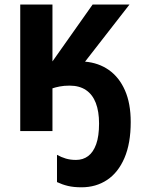

<svg xmlns="http://www.w3.org/2000/svg" viewBox="-20 -566 620 829"><path d="M544.4 -39.1Q544.4 53.2 517.3 116.2Q490.2 179.2 442.4 210.9Q394.5 242.7 332 242.7Q297.9 242.7 273.4 236.8Q249 231 226.1 220.2V102.5Q244.6 112.8 264.4 118.7Q284.2 124.5 308.1 124.5Q338.4 124.5 360.6 107.9Q382.8 91.3 395.3 56.6Q407.7 22 407.7 -32.7Q407.7 -85 393.6 -121.6Q379.4 -158.2 351.1 -177.2Q322.8 -196.3 280.3 -196.3Q256.3 -196.3 237.8 -192.6Q219.2 -189 206.5 -184.6V0H67.4V-546.4H206.5V-300.8L379.9 -546.4H539.1L347.2 -299.8Q405.8 -294.9 450.2 -263.7Q494.6 -232.4 519.5 -176Q544.4 -119.6 544.4 -39.1Z"/></svg>

Font: Open Sans SemiCondensed
Style: Bold
Weight: 700
Width: 4
Designer: Monotype Design Team
Foundry: Monotype Imaging Inc.
Version: Version 3.003